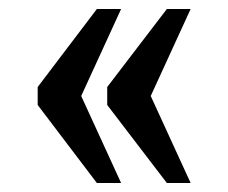

<svg xmlns="http://www.w3.org/2000/svg" viewBox="-20 -484 509 428"><path d="M352 -76H405L316 -270L405 -464H352L219 -290V-250ZM196 -76H250L161 -270L250 -464H196L64 -290V-250Z"/></svg>

Font: Noto Serif Condensed Semi
Style: Regular
Weight: 600
Width: 3
Designer: Monotype Design Team
Foundry: Monotype Imaging Inc.
Version: Version 1.002